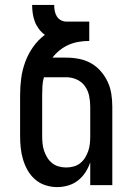

<svg xmlns="http://www.w3.org/2000/svg" viewBox="-20 -755 540 783"><path d="M213 8Q189 8 165.5 0.5Q142 -7 123.5 -23Q105 -39 93 -60Q81 -81 74 -104.5Q67 -128 64.5 -152Q62 -176 62 -200V-367Q62 -402 66.5 -436Q71 -470 83 -502.5Q95 -535 115 -563.5Q135 -592 163 -613Q149 -623 138.5 -637Q128 -651 122 -667Q116 -683 113.5 -700.5Q111 -718 111 -735H201Q201 -723 203 -711.5Q205 -700 211 -689.5Q217 -679 227.5 -673Q238 -667 250 -667H344V-588Q323 -588 301.5 -584.5Q280 -581 260.5 -572.5Q241 -564 224 -550.5Q207 -537 194 -520H250Q276 -520 302 -515Q328 -510 350.5 -497.5Q373 -485 390.5 -465Q408 -445 419 -421.5Q430 -398 434 -372Q438 -346 438 -320V0H348V-93Q341 -72 328.5 -52.5Q316 -33 298 -19Q280 -5 258 1.5Q236 8 213 8ZM250 -72Q265 -72 280 -76Q295 -80 307 -89.5Q319 -99 327 -112Q335 -125 340 -139.5Q345 -154 346.5 -169.5Q348 -185 348 -200V-320Q348 -342 343.5 -364Q339 -386 326 -404Q313 -422 292.5 -431Q272 -440 250 -440H159Q154 -422 153 -404Q152 -386 152 -367V-200Q152 -185 153.5 -169.5Q155 -154 160 -139.5Q165 -125 173 -112Q181 -99 193 -89.5Q205 -80 220 -76Q235 -72 250 -72Z"/></svg>

Font: Iosevka Term Curly Medium
Style: Regular
Weight: 500
Designer: Belleve Invis
Foundry: Belleve Invis
Version: Version 32.3.0